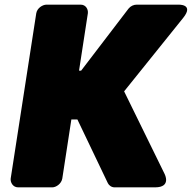

<svg xmlns="http://www.w3.org/2000/svg" viewBox="-20 -768 825 826"><path d="M313 -254 444 20C449 30 460 38 473 38H647C719 38 688 -20 688 -20L514 -375L768 -691C817 -752 746 -748 746 -748H568C555 -748 542 -742 533 -731L329 -464H320L358 -711C360 -727 350 -748 327 -748H180C164 -748 140 -734 136 -711L26 0C24 16 35 38 58 38H205C221 38 244 23 248 0L287 -254Z"/></svg>

Font: Asimov Print
Style: EIt
Weight: 500
Designer: Google
Version: Version 2.000980; 2014